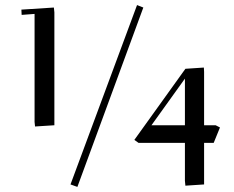

<svg xmlns="http://www.w3.org/2000/svg" viewBox="-20 -732 929 762"><path d="M64.9 -693.8 193.8 -702.1 195.8 -683.1V-234.9L119.1 -230L117.2 -248V-676.8L65.9 -672.9ZM259.8 0 523.9 -711.9 548.8 -702.1 287.1 9.8ZM513.2 -176.8 715.8 -459 789.1 -463.9 790 -446.8V-234.9H835.9L853 -226.1L828.1 -165H790V0L715.8 4.9L713.9 -14.2V-165H529.8ZM581.1 -234.9H713.9V-419.9Z"/></svg>

Font: Dehuti Alt
Style: Bold
Weight: 700
Version: Version 1.2